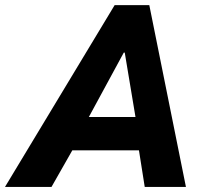

<svg xmlns="http://www.w3.org/2000/svg" viewBox="-69 -740 811 760"><path d="M384.8 -719.7H522L667 0H503.9L481 -145H217.3L134.8 0H-49.3ZM467.3 -276.9 424.8 -531.7H420.9L282.7 -276.9Z"/></svg>

Font: Reddit Sans Vanilla ExtraBold
Style: Italic
Weight: 800
Italic angle: -11.25°
Designer: Stephen Hutchings
Version: Version 1.013